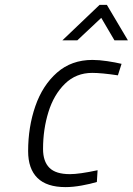

<svg xmlns="http://www.w3.org/2000/svg" viewBox="-20 -755 543 785"><path d="M95 -137Q95 -236 124.5 -321Q154 -406 213 -458Q272 -510 358 -510Q385 -510 418.5 -505Q452 -500 477 -494L462 -447Q395 -457 357 -457Q291 -457 245.5 -412.5Q200 -368 178 -297Q156 -226 156 -146Q156 -95 182 -69Q208 -43 266 -43Q304 -43 379 -59L376 -11Q350 -3 314 3.5Q278 10 248 10Q171 10 133 -27.5Q95 -65 95 -137ZM387 -735H417L503 -590H448L394 -682L296 -590H235Z"/></svg>

Font: Cairo Light
Style: Italic
Weight: 300
Italic angle: -13°
Designer: Mohamed Gaber, Accademia di Belle Arti di Urbino and others
Foundry: Kief Type Foundry, Accademia di Belle Arti di Urbino and others
Version: Version 3.011